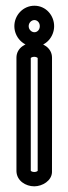

<svg xmlns="http://www.w3.org/2000/svg" viewBox="-20 -625 239 670"><path d="M118.9 -533.8C118.9 -520.9 109.8 -512.5 100.1 -512.5C89.8 -512.5 80.1 -521.8 80.1 -533.8C80.1 -545.7 89.8 -555 100.1 -555C109.8 -555 118.9 -546.6 118.9 -533.8ZM168.9 -533.8C168.9 -570.9 140.5 -605 100.1 -605C60.5 -605 30.1 -571.8 30.1 -533.8C30.1 -495.7 60.5 -462.5 100.1 -462.5C140.5 -462.5 168.9 -496.6 168.9 -533.8ZM37.4 -27.4C38.4 6 69.8 25.2 99.5 25.2C128.2 25.2 160.3 5.5 161.4 -23.9C161.8 -36.8 161.5 -421.4 161.5 -423.8C161.5 -457.9 128.7 -476.8 99.5 -476.8C70.4 -476.8 37.4 -458.1 37.4 -423.8ZM87.4 -29V-422.7C88.5 -423.9 92.8 -426.8 99.5 -426.8C106.2 -426.8 110.6 -423.7 111.5 -422.6C111.5 -398.8 111.7 -46.7 111.5 -28.8C110.4 -27.5 106.2 -24.8 99.5 -24.8C92 -24.8 88 -28.2 87.4 -29Z"/></svg>

Font: Hi.
Style: Regular
Weight: 400
Designer: Mew Too, Robert Jablonski
Foundry: Cannot Into Space Fonts
Version: Version 1.996